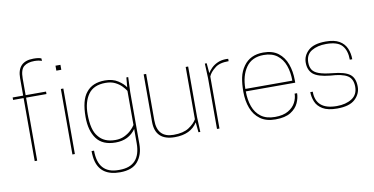

<svg xmlns="http://www.w3.org/2000/svg" viewBox="-90 -1065 2982 1530"><g transform="rotate(-10 1401.5 -300.0)"><path d="M135 0H115V-510H30V-530H115V-671Q115 -806 246 -806Q293 -806 310 -796V-776Q287 -786 250 -786Q196 -786 165.5 -761.5Q135 -737 135 -665V-530H300V-510H135Z M440 0H420V-530H440ZM450 -680H410V-720H450Z M770 206Q619 206 585 85Q575 49 575 0H595Q595 186 761 186H770Q940 186 940 0V-115Q884 -34 777 -34Q671 -34 623 -99.5Q575 -165 575 -275Q575 -413 626 -473Q676 -536 777 -536Q840 -536 882.5 -508Q925 -480 943 -451L950 -530H965L960 -410V11Q960 96 915 151Q870 206 770 206ZM778 -54Q819 -54 850.5 -69Q882 -84 904.5 -105Q927 -126 940 -147V-423Q928 -442 907 -463.5Q886 -485 854.5 -500.5Q823 -516 778 -516Q682 -516 638.5 -455Q595 -394 595 -295Q595 -166 641 -113Q686 -54 778 -54Z M1249 6Q1090 6 1090 -146V-530H1110V-155Q1110 -14 1242 -14Q1321 -14 1366 -43.5Q1411 -73 1430 -107V-530H1450V-120L1455 0H1440L1432 -81Q1377 6 1249 6Z M1610 0H1590V-410L1585 -530H1600L1607 -449Q1618 -468 1638 -488Q1658 -508 1688.5 -522Q1719 -536 1760 -536L1775 -535V-516Q1698 -516 1663 -485Q1623 -454 1610 -421Z M2063 6Q1988 6 1940.5 -28.5Q1893 -63 1870.5 -122Q1848 -181 1848 -255Q1848 -320 1858.5 -370Q1869 -420 1898 -460Q1952 -536 2058 -536Q2133 -536 2179 -500.5Q2225 -465 2246.5 -405.5Q2268 -346 2268 -275V-255H1868Q1868 -187 1887.5 -132.5Q1907 -78 1950 -46Q1993 -14 2063 -14Q2129 -14 2170 -38Q2211 -62 2229.5 -98Q2248 -134 2248 -170H2268Q2268 -132 2249.5 -91Q2231 -50 2186.5 -22Q2142 6 2063 6ZM2248 -275Q2248 -343 2228.5 -397.5Q2209 -452 2167 -484Q2125 -516 2058 -516Q1962 -516 1915 -448.5Q1868 -381 1868 -275Z M2563 6Q2487 6 2445.5 -19Q2404 -44 2388.5 -82.5Q2373 -121 2373 -160H2393Q2393 -14 2563 -14Q2636 -14 2684.5 -45Q2733 -76 2733 -140Q2733 -205 2690.5 -231Q2648 -257 2553 -262Q2453 -272 2415.5 -304.5Q2378 -337 2378 -398Q2378 -454 2422.5 -495Q2467 -536 2563 -536Q2633 -536 2673 -512.5Q2713 -489 2730.5 -449Q2748 -409 2748 -360H2728Q2728 -434 2692 -475Q2656 -516 2563 -516Q2493 -516 2445.5 -487.5Q2398 -459 2398 -395Q2398 -360 2412.5 -336.5Q2427 -313 2465 -299Q2503 -285 2573 -278Q2673 -269 2713 -238Q2753 -207 2753 -137Q2753 -79 2707.5 -36.5Q2662 6 2563 6Z"/></g></svg>

Font: Tanohe Sans Thin
Style: Regular
Weight: 100
Designer: Village Type and Design LLC & Cristiano Sobral
Foundry: Cooper Hewitt Smithsonian Design Museum
Version: Version 1.00;September 29, 2021;FontCreator 13.0.0.2655 64-b